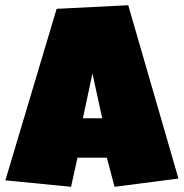

<svg xmlns="http://www.w3.org/2000/svg" viewBox="-36 -719 696 728"><path d="M640.6 -42 398.4 -10.7 369.1 -121.1H257.8L233.4 -10.7L-15.6 -35.2L178.7 -685.5L450.2 -699.2ZM351.6 -270.5 314.5 -440.4 278.3 -270.5Z"/></svg>

Font: Luckiest Guy
Style: Regular
Weight: 400
Designer: Astigmatic (AOETI)
Foundry: Astigmatic (AOETI)
Version: Version 1.000